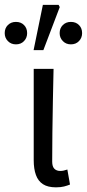

<svg xmlns="http://www.w3.org/2000/svg" viewBox="-59 -774 364 803"><path d="M175 9.5Q141.1 9.5 120.8 -3.6Q100.5 -16.7 91.3 -42.1Q82 -67.5 82 -104V-486.1H165Q163.6 -420.4 162.2 -352.7Q160.8 -285.1 160.1 -220.4Q159.3 -155.7 159.3 -98Q159.3 -77.4 168.4 -68.2Q177.5 -59 193.2 -59Q199.8 -59 207.1 -60.5Q214.4 -62 222.7 -65L233.8 -2.2Q222.8 2.3 209 5.9Q195.2 9.5 175 9.5ZM7.6 -588.5Q-12.8 -588.5 -26.1 -602.2Q-39.3 -615.8 -39.3 -635.5Q-39.3 -656.1 -26.1 -669.2Q-12.8 -682.4 7.6 -682.4Q28.6 -682.4 41.5 -669.2Q54.5 -656.1 54.5 -635.5Q54.5 -615.8 41.5 -602.2Q28.6 -588.5 7.6 -588.5ZM237.4 -588.5Q217.1 -588.5 203.8 -602.2Q190.5 -615.8 190.5 -635.5Q190.5 -656.1 203.8 -669.2Q217.1 -682.4 237.4 -682.4Q258.4 -682.4 271.4 -669.2Q284.4 -656.1 284.4 -635.5Q284.4 -615.8 271.4 -602.2Q258.4 -588.5 237.4 -588.5ZM81.5 -564.4 120.3 -753.6H186L190.9 -744.4L122.4 -564.4Z"/></svg>

Font: Source Sans 3
Style: Regular
Weight: 200
Designer: Paul D. Hunt
Foundry: Adobe
Version: Version 3.046;hotconv 1.0.118;makeotfexe 2.5.65603